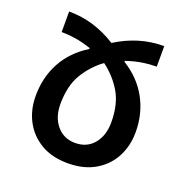

<svg xmlns="http://www.w3.org/2000/svg" viewBox="-105 -634 707 738"><g transform="rotate(20 249.0 -265.0)"><path d="M55 -540Q108 -540 156.5 -525Q205 -510 249 -482Q293 -510 341.5 -525Q390 -540 444 -540V-456Q416 -456 386.5 -451.5Q357 -447 321 -435V-431Q386 -391 420 -329Q454 -267 454 -192Q454 -135 430 -89.5Q406 -44 360 -17Q314 10 249 10Q184 10 138.5 -17Q93 -44 69 -89.5Q45 -135 45 -192Q45 -268 78.5 -329.5Q112 -391 177 -431V-435Q141 -447 111.5 -451.5Q82 -456 55 -456ZM249 -400Q203 -366 174 -317.5Q145 -269 145 -194Q145 -141 173.5 -107Q202 -73 249 -73Q297 -73 325 -107Q353 -141 353 -194Q353 -269 324 -317.5Q295 -366 249 -400Z"/></g></svg>

Font: Noto Sans Georgian Condensed Medium
Style: Regular
Weight: 500
Width: 3
Designer: Monotype Design Team, Akaki Razmadze
Foundry: Google LLC
Version: Version 2.005; ttfautohint (v1.8.4.7-5d5b)